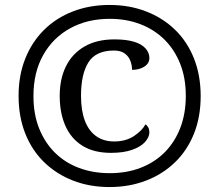

<svg xmlns="http://www.w3.org/2000/svg" viewBox="-20 -745 885 775"><path d="M422 10Q342 10 275 -16Q208 -42 158.5 -90Q109 -138 82 -206Q55 -274 55 -358Q55 -441 82 -508.5Q109 -576 158 -624.5Q207 -673 274.5 -699Q342 -725 422 -725Q502 -725 569.5 -699Q637 -673 686.5 -625Q736 -577 763 -509Q790 -441 790 -357Q790 -273 763 -205.5Q736 -138 686.5 -90Q637 -42 569.5 -16Q502 10 422 10ZM428 -128Q359 -128 313 -156.5Q267 -185 244 -237Q221 -289 221 -358Q221 -426 246 -477Q271 -528 320.5 -557Q370 -586 442 -586Q490 -586 521 -576.5Q552 -567 567.5 -549.5Q583 -532 583 -511Q583 -489 562.5 -476Q542 -463 513 -463Q513 -482 506 -500Q499 -518 483 -529.5Q467 -541 440 -541Q367 -541 337 -493.5Q307 -446 307 -358Q307 -299 322.5 -258Q338 -217 368 -195.5Q398 -174 441 -174Q488 -174 521 -196Q554 -218 567 -243Q574 -239 578.5 -230.5Q583 -222 583 -211Q583 -192 566 -172.5Q549 -153 514 -140.5Q479 -128 428 -128ZM423 -46Q492 -46 548.5 -68Q605 -90 645.5 -131Q686 -172 708 -229.5Q730 -287 730 -358Q730 -430 707.5 -487Q685 -544 644.5 -584.5Q604 -625 547.5 -647Q491 -669 423 -669Q333 -669 263.5 -631Q194 -593 154.5 -523Q115 -453 115 -357Q115 -284 138 -226.5Q161 -169 202 -128.5Q243 -88 299.5 -67Q356 -46 423 -46Z"/></svg>

Font: Noto Serif Thai Medium
Style: Regular
Weight: 500
Version: Version 2.001